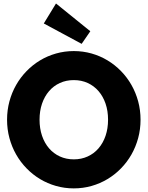

<svg xmlns="http://www.w3.org/2000/svg" viewBox="-20 -1053 836 1088"><path d="M398.2 14.5Q345.9 14.5 297.3 0.7Q248.6 -13.2 206.8 -38.4Q165 -63.6 130.5 -99.1Q95.9 -134.5 71.4 -177.7Q46.8 -220.9 33.4 -270.7Q20 -320.5 20 -374.5Q20 -428.6 33.4 -478.4Q46.8 -528.2 71.4 -571.4Q95.9 -614.5 130.5 -650Q165 -685.5 206.8 -710.7Q248.6 -735.9 297.3 -749.8Q345.9 -763.6 398.2 -763.6Q450.9 -763.6 499.3 -749.8Q547.7 -735.9 589.5 -710.7Q631.4 -685.5 665.9 -650Q700.5 -614.5 725 -571.4Q749.5 -528.2 763 -478.4Q776.4 -428.6 776.4 -374.5Q776.4 -320.5 763 -270.7Q749.5 -220.9 725 -177.7Q700.5 -134.5 665.9 -99.1Q631.4 -63.6 589.5 -38.4Q547.7 -13.2 499.1 0.7Q450.5 14.5 398.2 14.5ZM398.2 -150Q441.4 -150 477 -166.4Q512.7 -182.7 538.4 -212.5Q564.1 -242.3 578.2 -283.6Q592.3 -325 592.3 -374.5Q592.3 -424.5 578.2 -465.7Q564.1 -506.8 538.4 -536.6Q512.7 -566.4 477 -582.7Q441.4 -599.1 398.2 -599.1Q355 -599.1 319.3 -582.7Q283.6 -566.4 258 -536.6Q232.3 -506.8 218.2 -465.7Q204.1 -424.5 204.1 -374.5Q204.1 -325 218.2 -283.6Q232.3 -242.3 258 -212.5Q283.6 -182.7 319.3 -166.4Q355 -150 398.2 -150ZM442.7 -804.5 228.2 -920 297.3 -1033.2 491.8 -875.9Z"/></svg>

Font: Spartan ExtBd
Style: Regular
Weight: 800
Designer: Matt Bailey, Mirko Velimirovic
Foundry: Matt Bailey
Version: Version 1.005